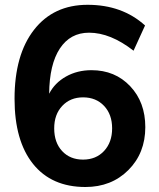

<svg xmlns="http://www.w3.org/2000/svg" viewBox="-20 -749 646 780"><path d="M327.1 10.7Q189.5 10.7 114.3 -83Q39.1 -176.8 39.1 -347.7Q39.1 -526.4 118.2 -627.9Q197.3 -729.5 335.9 -729.5Q476.6 -729.5 569.3 -645.5L522.5 -543Q428.7 -616.2 341.8 -616.2Q265.6 -616.2 223.1 -551.8Q180.7 -487.3 179.7 -368.2Q202.1 -412.1 248 -438Q293.9 -463.9 351.6 -463.9Q447.3 -463.9 508.8 -398.9Q570.3 -334 570.3 -232.4Q570.3 -127 501.5 -58.1Q432.6 10.7 327.1 10.7ZM200.2 -227.5Q200.2 -169.9 232.4 -135.3Q264.6 -100.6 317.4 -100.6Q370.1 -100.6 402.8 -135.7Q435.5 -170.9 435.5 -227.5Q435.5 -284.2 402.8 -318.8Q370.1 -353.5 317.4 -353.5Q265.6 -353.5 232.9 -318.8Q200.2 -284.2 200.2 -227.5Z"/></svg>

Font: Min Sans Bold
Style: Regular
Weight: 700
Designer: Jinseong-Kim, NotoSansCJK, Nunito
Foundry: Jinseong-Kim
Version: Version 1.400;Glyphs 3.1.2 (3151)